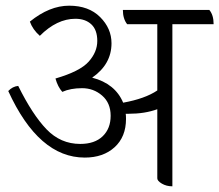

<svg xmlns="http://www.w3.org/2000/svg" viewBox="-20 -635 771 675"><path d="M731 -550H586V20Q565 20 549 10.5Q533 1 533 -8V-251Q489 -235 432 -235H422Q423 -229 423 -217Q423 -154 383 -117.5Q343 -81 278 -81Q116 -81 9 -315Q24 -331 44 -333Q94 -232 143.5 -180.5Q193 -129 262 -129Q313 -129 341 -156Q369 -183 369 -228Q369 -273 339 -299Q309 -325 268.5 -325Q228 -325 199 -312Q183 -330 175 -359Q261 -384 291.5 -418Q322 -452 322 -491Q322 -530 301 -549.5Q280 -569 245 -569Q180 -569 120 -509Q95 -531 85 -559Q154 -615 223 -615Q292 -615 332 -575Q372 -535 372 -483Q372 -409 304 -362Q385 -341 413 -274Q490 -288 533 -317V-550H427Q412 -569 412 -600H716Q731 -582 731 -550Z"/></svg>

Font: Karma Light
Style: Regular
Weight: 300
Designer: Joana Correia
Foundry: Indian Type Foundry
Version: Version 1.202;PS 1.0;hotconv 1.0.78;makeotf.lib2.5.61930; tt